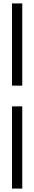

<svg xmlns="http://www.w3.org/2000/svg" viewBox="-20 -860 200 1121"><path d="M110 -840V-360H50V-840ZM110 -239V241H50V-239Z"/></svg>

Font: HansKendrickRegular
Style: Regular
Weight: 400
Designer: Alfredo Marco Pradil
Foundry: Hanken Studio
Version: Version 1.000;PS 001.001;hotconv 1.0.56